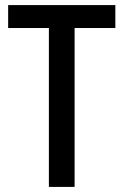

<svg xmlns="http://www.w3.org/2000/svg" viewBox="-20 -734 485 754"><path d="M273 0H172V-624H12V-714H433V-624H273Z"/></svg>

Font: Noto Sans Ethiopic Condensed Medium
Style: Regular
Weight: 500
Width: 3
Designer: Monotype Design Team
Foundry: Monotype Imaging Inc.
Version: Version 2.102; ttfautohint (v1.8.4.7-5d5b)